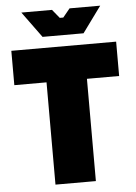

<svg xmlns="http://www.w3.org/2000/svg" viewBox="-59 -935 696 980"><g transform="rotate(-5 288.5 -445.0)"><path d="M185 -757H395L492 -890H335L299 -846H281L245 -890H88ZM185 0H392V-524H557V-700H20V-524H185Z"/></g></svg>

Font: Fixel Text Black
Style: Regular
Weight: 900
Width: 4
Designer: AlfaBravo + MacPaw
Foundry: Kyrylo Tkachov, Marchela Mozhyna, Serhii Makarenko, Maria Weinstein, Zakhar Kryvoshyya
Version: Version 1.211